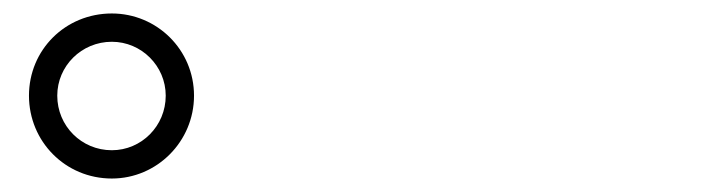

<svg xmlns="http://www.w3.org/2000/svg" viewBox="-20 -872 1040 285"><path d="M146 -607C213 -607 268 -662 268 -730C268 -798 213 -852 146 -852C77 -852 23 -798 23 -730C23 -662 77 -607 146 -607ZM146 -649C101 -649 65 -685 65 -730C65 -774 101 -810 146 -810C190 -810 226 -774 226 -730C226 -685 190 -649 146 -649Z"/></svg>

Font: GenRyuMin2 TW B
Style: Regular
Weight: 700
Version: Version 2.100;PS 2.1;hotconv 16.6.51;makeotf.lib2.5.65220 DE